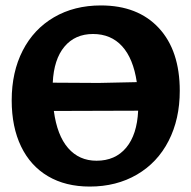

<svg xmlns="http://www.w3.org/2000/svg" viewBox="-20 -674 703 706"><path d="M641 -340Q641 -236 600 -156Q559 -76 483.5 -32Q408 12 310 12Q221 12 156.5 -26Q92 -64 57.5 -135.5Q23 -207 23 -305Q23 -409 63.5 -488Q104 -567 178.5 -610.5Q253 -654 351 -654Q487 -654 564 -571Q641 -488 641 -340ZM174 -370 343 -369 483 -372Q470 -459 429 -504Q388 -549 322 -549Q256 -549 217 -502.5Q178 -456 174 -370ZM488 -267 178 -266Q190 -176 230.5 -129.5Q271 -83 335 -83Q404 -83 444 -131Q484 -179 488 -267Z"/></svg>

Font: Alegreya ExtraBold
Style: Regular
Weight: 800
Designer: Juan Pablo del Peral
Foundry: Huerta Tipografica
Version: Version 2.007; ttfautohint (v1.6)